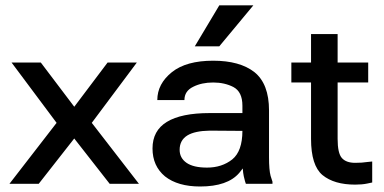

<svg xmlns="http://www.w3.org/2000/svg" viewBox="-20 -675 1411 705"><path d="M252.7 -283C194.1 -360.8 153.1 -415 129.9 -445.3H22.5C100.9 -340.1 156.1 -266.3 187.8 -223.9C101.8 -112.8 44.1 -38.2 14.6 0H122.1C176.1 -68.7 219.6 -124.2 252.6 -166.5C314.8 -86.7 358.3 -31.2 382.8 0H490.2C407.8 -106.4 350.1 -181 317 -223.9C399.2 -334 454.3 -407.8 482.4 -445.3H375C324.8 -378.6 284.1 -324.4 252.7 -283Z M695.3 -504.9H785.2C847.7 -579.8 889.3 -629.9 910.2 -655.3H785.2C740.2 -580.4 710.3 -530.3 695.3 -504.9ZM714.8 9.8C781.9 9.8 829.8 -6.8 858.4 -40C863.1 -45.4 867.4 -50.9 871.4 -56.5C872.2 -45.1 873.4 -35.7 875 -28.3C878.3 -14 880.9 -4.6 882.8 0H904.3H922.9H945.3H980.5V-2V-7.8L973.6 -29.3C969.7 -43.6 967.8 -66.4 967.8 -97.7V-269.5C967.8 -334.6 949.9 -381.5 914.1 -410.2C878.3 -438.2 827.8 -452.1 762.7 -452.1C696.9 -452.1 646.5 -438.2 611.3 -410.2C575.5 -381.5 557.6 -347.3 557.6 -307.6H657.2C657.2 -329.8 668 -346 689.5 -356.4C710.3 -366.9 734.7 -372.1 762.7 -372.1C790.7 -372.1 815.4 -366.5 836.9 -355.5C859 -343.8 870.1 -321 870.1 -287.1V-259.8H750C680.3 -259.8 627.9 -249 592.8 -227.5C557.6 -206.1 540 -173.5 540 -129.9C540 -86.9 555.3 -52.7 585.9 -27.3C617.2 -2.6 660.2 9.8 714.8 9.8ZM870.1 -194.4C870 -144.8 857.6 -109.9 833 -89.8C807.6 -69.7 776.7 -59.6 740.2 -59.6C707 -59.6 682 -65.4 665 -77.1C648.1 -88.9 639.6 -104.8 639.6 -125C639.6 -148.4 649.1 -166 668 -177.7C686.2 -188.8 713.5 -194.7 750 -195.3C803.5 -194.8 843.5 -194.5 870.1 -194.4Z M1122.1 -549.8V-445.3H1049.8V-429.7V-372.1H1122.1V-165C1122.1 -99.9 1136.1 -55.7 1164.1 -32.2C1192.7 -8.8 1232.7 2.9 1284.2 2.9C1301.1 2.9 1315.8 1.6 1328.1 -1L1346.7 -4.9V-41V-82L1328.1 -80.1C1315.8 -78.1 1301.1 -77.1 1284.2 -77.1C1262 -77.1 1245.8 -83 1235.4 -94.7C1224.9 -106.4 1219.7 -129.9 1219.7 -165V-372.1H1332V-445.3H1219.7V-549.8H1184.6Z"/></svg>

Font: Helmet
Style: Regular
Weight: 400
Designer: Carl Enlund
Version: 1.0